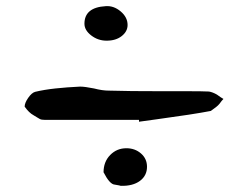

<svg xmlns="http://www.w3.org/2000/svg" viewBox="-20 -603 795 623"><path d="M326 -471Q298 -471 276 -488Q254 -505 254 -526Q254 -579 323 -583Q349 -585 371.5 -566Q394 -547 394 -522Q394 -501 375 -486Q356 -471 326 -471ZM431 -208V-214H126Q114 -214 109 -217Q105 -219 100.5 -222Q96 -225 89 -229Q74 -237 60 -257Q60 -269 71.5 -285.5Q83 -302 94 -305Q123 -312 160 -316Q197 -320 240 -322Q255 -322 285 -316Q312 -309 332 -309Q363 -308 408 -307.5Q453 -307 513 -307Q562 -307 598 -307Q634 -307 658 -306Q670 -304 684 -296Q691 -291 696 -287.5Q701 -284 705 -282Q700 -277 692 -266Q688 -261 681 -255.5Q674 -250 664 -243Q607 -232 489 -216ZM372 0Q370 -1 352 -4Q336 -5 316 -44Q316 -78 337.5 -100Q359 -122 390 -122Q418 -122 437.5 -105Q457 -88 457 -62Q457 -33 434 -16Q411 1 372 0Z"/></svg>

Font: Mansalva
Style: Regular
Weight: 400
Designer: Carolina Short
Foundry: Carolina Short
Version: Version 2.112; ttfautohint (v1.8.4.7-5d5b)